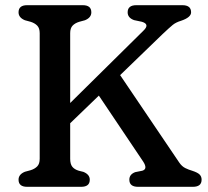

<svg xmlns="http://www.w3.org/2000/svg" viewBox="-20 -720 802 740"><path d="M250.5 -108Q250.5 -87.5 258.8 -77.2Q267 -67 283.5 -62L301.5 -57.5Q326 -47.5 326 -27.5Q326 0 293 0H84.5Q51.5 0 51.5 -27.5Q51.5 -48 76 -58L98 -64Q114 -69 123.5 -78.8Q133 -88.5 133 -108V-592Q133 -611.5 123.5 -621.2Q114 -631 98 -636L76 -642Q51.5 -652 51.5 -672.5Q51.5 -700 84.5 -700H299Q332 -700 332 -672.5Q332 -652 307.5 -642L285.5 -636Q269 -631 259.8 -621.2Q250.5 -611.5 250.5 -592V-323L532.5 -601.5Q559 -626.5 527 -636L496.5 -642.5Q472 -651.5 472 -672.5Q472 -700 505.5 -700H683Q716.5 -700 716.5 -672.5Q716.5 -653 678 -640Q658 -634 645.5 -623.8Q633 -613.5 606.5 -588.5L443 -430.5L670.5 -94Q681 -78.5 694.5 -72Q708 -65.5 720.5 -62Q742 -55 749.5 -47.2Q757 -39.5 757 -27.5Q757 0 723.5 0H512Q478.5 0 478.5 -27.5Q478.5 -48 501 -56.5L528.5 -62Q550.5 -68.5 532 -97L361 -351.5L250.5 -245Z"/></svg>

Font: Fraunces 9pt S100
Style: Regular
Weight: 400
Version: Version 1.000; ttfautohint (v1.8.3)